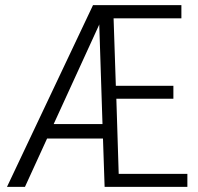

<svg xmlns="http://www.w3.org/2000/svg" viewBox="-20 -731 774 751"><path d="M189.9 -245.6H380.9L368.2 -636.2L367.7 -633.8ZM712.9 0H389.2L382.8 -189H164.1L77.6 0H7.3L343.8 -710.9H689.5V-659.2H424.3L433.1 -395.5H658.2V-344.7H435.1L444.3 -50.8H712.9Z"/></svg>

Font: RobotoCondensed-Light
Style: Light
Weight: 300
Designer: Google
Version: Version 1.200311; 2013